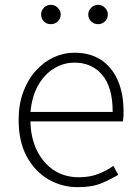

<svg xmlns="http://www.w3.org/2000/svg" viewBox="-20 -761 573 794"><path d="M302 13Q235 13 179 -20Q123 -53 90 -115Q57 -177 57 -264Q57 -329 76 -380.5Q95 -432 128 -468.5Q161 -505 202 -524Q243 -543 288 -543Q351 -543 396 -514.5Q441 -486 466 -431Q491 -376 491 -298Q491 -289 490.5 -279.5Q490 -270 488 -259H106Q107 -192 132 -140Q157 -88 201.5 -58Q246 -28 306 -28Q350 -28 384.5 -41Q419 -54 449 -75L469 -38Q437 -19 399 -3Q361 13 302 13ZM106 -298H446Q446 -400 403 -451Q360 -502 288 -502Q243 -502 203.5 -478Q164 -454 138 -408.5Q112 -363 106 -298ZM190 -661Q173 -661 161.5 -672.5Q150 -684 150 -701Q150 -717 161.5 -729Q173 -741 190 -741Q207 -741 219 -729Q231 -717 231 -701Q231 -684 219 -672.5Q207 -661 190 -661ZM386 -661Q369 -661 357 -672.5Q345 -684 345 -701Q345 -717 357 -729Q369 -741 386 -741Q402 -741 414 -729Q426 -717 426 -701Q426 -684 414 -672.5Q402 -661 386 -661Z"/></svg>

Font: Noto Sans KR Thin ExtraLight
Style: Regular
Weight: 250
Version: Version 2.004-H2;hotconv 1.0.118;makeotfexe 2.5.65603